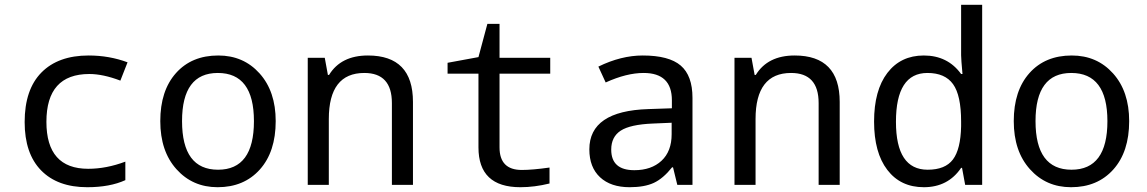

<svg xmlns="http://www.w3.org/2000/svg" viewBox="-20 -780 4841 810"><path d="M518.1 -517.1 487.8 -439.9Q414.6 -467.8 356.9 -467.8Q175.8 -467.8 175.8 -266.1Q175.8 -67.9 352.1 -67.9Q428.7 -67.9 508.8 -98.1V-20Q443.4 9.8 348.1 9.8Q222.7 9.8 153.3 -61.3Q84 -132.3 84 -265.1Q84 -402.3 154.8 -474.1Q225.6 -545.9 354 -545.9Q440.9 -545.9 518.1 -517.1Z M897.9 9.8Q792.5 9.8 724.4 -66.2Q656.2 -142.1 656.2 -269Q656.2 -397.5 722.4 -471.7Q788.6 -545.9 900.9 -545.9Q1007.3 -545.9 1075.2 -470.2Q1143.1 -394.5 1143.1 -269Q1143.1 -139.6 1076.2 -64.9Q1009.3 9.8 897.9 9.8ZM899.9 -64Q1051.3 -64 1051.3 -269Q1051.3 -472.2 898.9 -472.2Q748 -472.2 748 -269Q748 -64 899.9 -64Z M1633.3 0V-345.2Q1633.3 -472.2 1517.1 -472.2Q1367.2 -472.2 1367.2 -277.8V0H1278.3V-536.1H1350.1L1363.3 -463.9H1368.2Q1418.5 -545.9 1532.2 -545.9Q1722.2 -545.9 1722.2 -350.1V0Z M2298.3 -73.2V-5.9Q2234.9 9.8 2175.3 9.8Q1998.5 9.8 1998.5 -158.2V-469.2H1868.2V-515.1L1998.5 -539.1L2036.1 -679.2H2087.4V-536.1H2301.3V-469.2H2087.4V-158.2Q2087.4 -63 2181.2 -63Q2226.6 -63 2298.3 -73.2Z M2837.4 0 2819.3 -74.2H2815.4Q2777.8 -26.9 2738.3 -8.5Q2698.7 9.8 2636.2 9.8Q2556.6 9.8 2511.5 -32.2Q2466.3 -74.2 2466.3 -149.9Q2466.3 -312 2715.3 -319.8L2814.5 -323.2V-356.9Q2814.5 -472.2 2695.3 -472.2Q2623.5 -472.2 2535.2 -432.1L2504.4 -499Q2600.1 -545.9 2691.4 -545.9Q2802.2 -545.9 2851.8 -503.4Q2901.4 -460.9 2901.4 -367.2V0ZM2813.5 -262.2 2734.4 -258.8Q2638.7 -254.9 2598.6 -228.8Q2558.6 -202.6 2558.6 -148.9Q2558.6 -62 2656.2 -62Q2728 -62 2770.8 -101.8Q2813.5 -141.6 2813.5 -213.9Z M3433.6 0V-345.2Q3433.6 -472.2 3317.4 -472.2Q3167.5 -472.2 3167.5 -277.8V0H3078.6V-536.1H3150.4L3163.6 -463.9H3168.5Q3218.8 -545.9 3332.5 -545.9Q3522.5 -545.9 3522.5 -350.1V0Z M4038.6 -71.8H4034.7Q3979.5 9.8 3877.4 9.8Q3779.3 9.8 3723.4 -63.2Q3667.5 -136.2 3667.5 -267.1Q3667.5 -398.9 3723.6 -472.4Q3779.8 -545.9 3877.4 -545.9Q3978 -545.9 4034.7 -467.8H4040.5Q4034.7 -530.8 4034.7 -546.9V-759.8H4123.5V0H4051.8ZM4034.7 -247.1V-267.1Q4034.7 -377.9 4000.7 -425Q3966.8 -472.2 3892.6 -472.2Q3759.8 -472.2 3759.8 -266.1Q3759.8 -64 3893.6 -64Q3967.8 -64 4000.2 -107.2Q4032.7 -150.4 4034.7 -247.1Z M4498.5 9.8Q4393.1 9.8 4325 -66.2Q4256.8 -142.1 4256.8 -269Q4256.8 -397.5 4323 -471.7Q4389.2 -545.9 4501.5 -545.9Q4607.9 -545.9 4675.8 -470.2Q4743.7 -394.5 4743.7 -269Q4743.7 -139.6 4676.8 -64.9Q4609.9 9.8 4498.5 9.8ZM4500.5 -64Q4651.9 -64 4651.9 -269Q4651.9 -472.2 4499.5 -472.2Q4348.6 -472.2 4348.6 -269Q4348.6 -64 4500.5 -64Z"/></svg>

Font: Noto Mono
Style: Regular
Weight: 400
Designer: Monotype Design Team
Foundry: Monotype Imaging Inc.
Version: Version 1.00